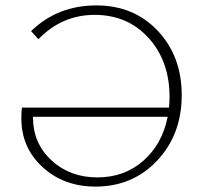

<svg xmlns="http://www.w3.org/2000/svg" viewBox="-20 -684 750 710"><path d="M336 -664Q475 -664 563.5 -570Q652 -476 652 -332Q652 -187 561.5 -90.5Q471 6 333 6Q216 6 137.5 -66Q59 -138 59 -246Q59 -272 61 -286H605Q607 -312 607 -325Q607 -458 529.5 -543.5Q452 -629 330 -629Q209 -629 122 -539L95 -569Q193 -664 336 -664ZM340 -28Q440 -28 510 -89.5Q580 -151 600 -252H102V-247Q103 -153 171 -90.5Q239 -28 340 -28Z"/></svg>

Font: EauTestInfant Light
Style: Regular
Weight: 300
Designer: Christian Thalmann (Catharsis Fonts)
Version: Version 0.001;PS 000.001;hotconv 1.0.88;makeotf.lib2.5.64775